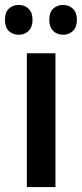

<svg xmlns="http://www.w3.org/2000/svg" viewBox="-43 -759 332 779"><path d="M182 0H66V-543H182ZM-23 -679Q-23 -709 -7 -724Q9 -739 33 -739Q57 -739 73 -723.5Q89 -708 89 -679Q89 -649 73 -633.5Q57 -618 33 -618Q9 -618 -7 -633Q-23 -648 -23 -679ZM157 -679Q157 -709 173 -724Q189 -739 213 -739Q237 -739 253 -723.5Q269 -708 269 -679Q269 -649 253 -633.5Q237 -618 213 -618Q189 -618 173 -633.5Q157 -649 157 -679Z"/></svg>

Font: Noto Sans Ethiopic Condensed SemiBold
Style: Regular
Weight: 600
Width: 3
Designer: Monotype Design Team
Foundry: Monotype Imaging Inc.
Version: Version 2.102; ttfautohint (v1.8.4.7-5d5b)